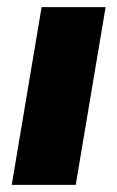

<svg xmlns="http://www.w3.org/2000/svg" viewBox="-20 -520 330 540"><path d="M13 0 97 -500H277L193 0Z"/></svg>

Font: Figtree Black
Style: Italic
Weight: 900
Italic angle: -9.5°
Foundry: Erik Kennedy
Version: Version 2.001;gftools[0.9.30]